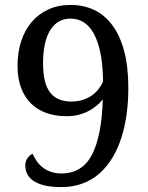

<svg xmlns="http://www.w3.org/2000/svg" viewBox="-20 -744 599 775"><path d="M228 -43.9Q311 -43.9 350.6 -118.2Q390.1 -192.4 395 -342.8Q384.3 -329.6 369.9 -317.4Q355.5 -305.2 337.2 -295.7Q318.8 -286.1 296.6 -280.5Q274.4 -274.9 248 -274.9Q204.6 -274.9 168.2 -287.6Q131.8 -300.3 105.7 -325.7Q79.6 -351.1 65.2 -389.2Q50.8 -427.2 50.8 -478Q50.8 -532.2 65.4 -577.4Q80.1 -622.6 107.7 -655Q135.3 -687.5 175 -705.8Q214.8 -724.1 265.1 -724.1Q315.9 -724.1 358.4 -704.6Q400.9 -685.1 432.1 -644Q463.4 -603 480.7 -539.6Q498 -476.1 498 -388.2Q498 -335.9 491.5 -285.9Q484.9 -235.8 470.9 -191.4Q457 -147 435.3 -109.9Q413.6 -72.8 383.5 -45.7Q353.5 -18.6 314.5 -3.7Q275.4 11.2 227.1 11.2Q184.6 11.2 156.5 3.7Q128.4 -3.9 112.1 -16.1Q95.7 -28.3 88.9 -43.9Q82 -59.6 82 -75.2Q82 -93.8 91.3 -106.4Q100.6 -119.1 111.8 -123Q118.7 -107.4 128.7 -93Q138.7 -78.6 153.1 -67.6Q167.5 -56.6 186 -50.3Q204.6 -43.9 228 -43.9ZM270 -334Q294.4 -334.5 314.7 -341.1Q335 -347.7 350.6 -358.6Q366.2 -369.6 377.7 -384.3Q389.2 -398.9 396 -415V-417Q395 -482.9 385.3 -530.5Q375.5 -578.1 358.4 -608.9Q341.3 -639.6 317.6 -654.3Q293.9 -668.9 265.1 -668.9Q211.9 -668.9 182.9 -622.6Q153.8 -576.2 153.8 -487.8Q153.8 -446.8 161.1 -417.5Q168.5 -388.2 183.1 -369.6Q197.8 -351.1 219.5 -342.5Q241.2 -334 270 -334Z"/></svg>

Font: Noto Serif Lao
Style: Regular
Weight: 400
Designer: Danh Hong
Foundry: Danh Hong
Version: Version 1.03 uh